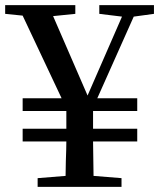

<svg xmlns="http://www.w3.org/2000/svg" viewBox="-29 -731 622 751"><path d="M573.2 -676.8 494.1 -666 351.6 -346.7H507.8V-296.9H335V-227.5H507.8V-177.7H335Q335 -146.5 336.9 -43L446.3 -34.2V0H118.2V-34.2L227.5 -43Q227.5 -63.5 228.5 -99.6Q230.5 -152.3 230.5 -177.7H59.6V-227.5H230.5V-296.9H59.6V-346.7H211.9L59.6 -669.9L-8.8 -676.8V-710.9H265.6V-676.8L178.7 -668L313.5 -357.4L448.2 -666L359.4 -676.8V-710.9H573.2Z"/></svg>

Font: GenYoMin JP SemiBold
Style: Regular
Weight: 600
Version: Version 1.001;PS 1;hotconv 16.6.51;makeotf.lib2.5.65220 DEVE